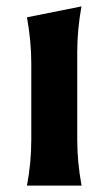

<svg xmlns="http://www.w3.org/2000/svg" viewBox="-20 -582 338 602"><path d="M64.5 0Q78.1 -71.8 78.1 -143.6V-383.3Q78.1 -452.6 64.5 -527.8L235.4 -562Q222.2 -487.8 222.2 -419.4V-143.6Q222.2 -73.2 235.8 0Z"/></svg>

Font: Classica
Style: Bold
Weight: 700
Designer: Wojciech Kalinowski "wmk69" (wmk69@o2.pl)
Foundry: Wojciech Kalinowski "wmk69" (wmk69@o2.pl)
Version: Version 2.1.1; 2021-05-14